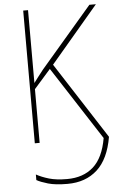

<svg xmlns="http://www.w3.org/2000/svg" viewBox="-62 -756 626 1029"><g transform="rotate(-5 251.0 -241.0)"><path d="M259 232Q194 232 154.5 220.5Q115 209 94 197V167Q123 183 162 194.5Q201 206 259 206Q346 206 400.5 157.5Q455 109 473 4L218 -390L129 -289V0H103V-714H129V-322Q138 -335 151.5 -352Q165 -369 181 -390L459 -714H494L237 -411L502 0Q482 118 419.5 175Q357 232 259 232Z"/></g></svg>

Font: Noto Sans SemiCondensed Thin
Style: Regular
Weight: 100
Width: 4
Designer: Monotype Design Team
Foundry: Monotype Imaging Inc.
Version: Version 2.013; ttfautohint (v1.8.4.7-5d5b)